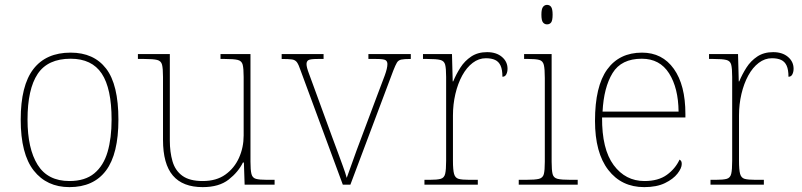

<svg xmlns="http://www.w3.org/2000/svg" viewBox="-20 -758 3292 788"><path d="M265 10Q172 10 118.5 -58Q65 -126 65 -267Q65 -407 117 -474.5Q169 -542 270 -542Q365 -542 415.5 -476.5Q466 -411 466 -267Q466 -126 415 -58Q364 10 265 10ZM265 -15Q329 -15 367 -46.5Q405 -78 421.5 -134.5Q438 -191 438 -267Q438 -395 397.5 -456Q357 -517 270 -517Q176 -517 134.5 -454.5Q93 -392 93 -267Q93 -148 134.5 -81.5Q176 -15 265 -15Z M812 10Q730 10 689.5 -37.5Q649 -85 649 -184V-442Q649 -477 645 -492.5Q641 -508 625 -512Q609 -516 572 -516H546V-536H677V-181Q677 -134 688 -96Q699 -58 728.5 -36.5Q758 -15 812 -15Q868 -15 905 -41.5Q942 -68 961 -110.5Q980 -153 980 -202V-442Q980 -477 976 -492.5Q972 -508 956 -512Q940 -516 903 -516H885V-536H1008V-94Q1008 -60 1012 -44Q1016 -28 1030.5 -24Q1045 -20 1075 -20H1107V0H984L981 -91H977Q958 -52 918.5 -21Q879 10 812 10Z M1214 -468Q1206 -492 1199 -502Q1192 -512 1178.5 -514Q1165 -516 1136 -516V-536H1308V-516H1284Q1253 -516 1245.5 -511Q1238 -506 1238 -495Q1238 -482 1248 -456Q1258 -430 1266 -407L1342 -199Q1353 -170 1365 -137Q1377 -104 1387.5 -75.5Q1398 -47 1403 -28Q1410 -46 1425.5 -90.5Q1441 -135 1468 -206L1528 -366Q1548 -418 1559 -448Q1570 -478 1570 -495Q1570 -506 1562.5 -511Q1555 -516 1524 -516H1492V-536H1666V-516H1664Q1639 -516 1627 -513.5Q1615 -511 1609 -501Q1603 -491 1594 -468L1418 0H1387Z M1722 0V-20H1744Q1774 -20 1788.5 -24Q1803 -28 1807 -44.5Q1811 -61 1811 -98V-442Q1811 -477 1807 -492.5Q1803 -508 1787 -512Q1771 -516 1734 -516H1716V-536H1835L1838 -424H1840Q1852 -453 1869.5 -480.5Q1887 -508 1914 -526Q1941 -544 1979 -544Q2017 -544 2040 -524.5Q2063 -505 2063 -476Q2063 -463 2058 -453Q2053 -443 2042 -443Q2042 -472 2034.5 -488.5Q2027 -505 2012 -512Q1997 -519 1974 -519Q1945 -519 1920 -500Q1895 -481 1877 -448Q1859 -415 1849 -372.5Q1839 -330 1839 -284V-98Q1839 -61 1843.5 -44.5Q1848 -28 1862 -24Q1876 -20 1906 -20H1941V0Z M2109 0V-20H2139Q2176 -20 2192 -24Q2208 -28 2212 -43.5Q2216 -59 2216 -94V-438Q2216 -475 2212 -491.5Q2208 -508 2193.5 -512Q2179 -516 2149 -516H2131V-536H2244V-94Q2244 -59 2248 -43.5Q2252 -28 2268.5 -24Q2285 -20 2321 -20H2351V0ZM2225 -658Q2215 -658 2208.5 -666Q2202 -674 2202 -698Q2202 -721 2208.5 -729.5Q2215 -738 2225 -738Q2236 -738 2242 -729.5Q2248 -721 2248 -698Q2248 -674 2242 -666Q2236 -658 2225 -658Z M2624 10Q2531 10 2476.5 -60.5Q2422 -131 2422 -262Q2422 -404 2472 -473Q2522 -542 2615 -542Q2698 -542 2745.5 -475.5Q2793 -409 2793 -290V-276H2451Q2450 -146 2498.5 -80.5Q2547 -15 2625 -15Q2682 -15 2717 -40.5Q2752 -66 2769 -103Q2774 -100 2776 -96Q2778 -92 2778 -85Q2778 -68 2760.5 -45.5Q2743 -23 2709 -6.5Q2675 10 2624 10ZM2765 -300Q2764 -397 2726 -457Q2688 -517 2614 -517Q2530 -517 2494 -458Q2458 -399 2453 -300Z M2896 0V-20H2918Q2948 -20 2962.5 -24Q2977 -28 2981 -44.5Q2985 -61 2985 -98V-442Q2985 -477 2981 -492.5Q2977 -508 2961 -512Q2945 -516 2908 -516H2890V-536H3009L3012 -424H3014Q3026 -453 3043.5 -480.5Q3061 -508 3088 -526Q3115 -544 3153 -544Q3191 -544 3214 -524.5Q3237 -505 3237 -476Q3237 -463 3232 -453Q3227 -443 3216 -443Q3216 -472 3208.5 -488.5Q3201 -505 3186 -512Q3171 -519 3148 -519Q3119 -519 3094 -500Q3069 -481 3051 -448Q3033 -415 3023 -372.5Q3013 -330 3013 -284V-98Q3013 -61 3017.5 -44.5Q3022 -28 3036 -24Q3050 -20 3080 -20H3115V0Z"/></svg>

Font: Noto Serif Thai Thin
Style: Regular
Weight: 250
Version: Version 2.001